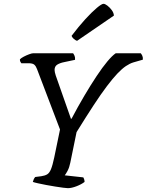

<svg xmlns="http://www.w3.org/2000/svg" viewBox="-20 -982 766 1002"><path d="M334 0Q327 0 309.2 -2.4Q291.5 -4.8 267.9 -8.5Q244.3 -12.3 220.7 -16.7Q197.2 -21.1 178.3 -25.4Q159.3 -29.6 151.3 -32.6Q153.3 -40.6 156.3 -46.9Q159.3 -53.2 163.8 -58.3L195.1 -62.3Q214.1 -65 225.9 -71.9Q237.6 -78.7 246 -98.8Q254.3 -118.9 263.1 -160.4L293.2 -306.2L173.1 -621.7Q167.9 -636.2 159.3 -644.1Q150.7 -652 128.7 -652H91.4Q89.4 -654.3 86.5 -659.4Q83.6 -664.6 83.9 -672.4Q89.9 -678.9 103.8 -686.2Q117.7 -693.5 131.9 -698.7Q146 -704 152.8 -704H361.6Q365.9 -697.9 369.2 -690.3Q372.6 -682.6 371.6 -669.8L315.1 -657.8Q293.3 -653.6 279 -644.8Q264.8 -636 264.8 -617.1Q264.8 -613.1 266.3 -604.8Q267.8 -596.5 270.8 -588.3L350.1 -362.5H353.4Q386.8 -426 420.3 -482.5Q453.7 -539.1 484.2 -584.9Q514.6 -630.8 540.4 -661.5Q566.1 -692.2 583.9 -704H714.7Q718.5 -699.5 722.5 -691.3Q726.5 -683.1 725.5 -670.6L675.8 -656.3Q657 -650.5 637 -637.1Q616.9 -623.6 592.6 -598.1Q568.4 -572.5 537.9 -532.3Q507.4 -492.1 468.7 -433Q430 -373.8 379.6 -292.6L347 -133.5Q342 -108.1 332.8 -90.9Q323.6 -73.6 317.9 -67L414.8 -56.3Q416 -54.6 418.6 -48Q421.1 -41.4 421.4 -32.6Q404.9 -19.9 379.1 -9.9Q353.3 0 334 0ZM382 -768.8Q372.9 -771.8 364.1 -780Q355.3 -788.3 353.5 -794.9Q390.8 -844.2 425 -881.6Q459.3 -919 485 -940.6Q510.6 -962.1 520.2 -962.1Q528 -962.1 540.5 -952.6Q553 -943 563.3 -929.1Q573.6 -915.2 574.4 -900.6Z"/></svg>

Font: Texturina Medium
Style: Italic
Weight: 500
Italic angle: -11°
Designer: Guillermo Torres Carreño
Foundry: Omnibus-Type
Version: Version 1.002